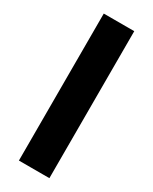

<svg xmlns="http://www.w3.org/2000/svg" viewBox="-186 -753 639 800"><g transform="rotate(30 133.0 -353.5)"><path d="M206.4 0H59.7V-707.2H206.4Z"/></g></svg>

Font: Pretendard Variable
Style: Regular
Weight: 400
Designer: Base glyphs from Inter by Rasmus Andersson; Hangul glyphs from Noto Sans CJK(Source Han Sans) by Jang Soo-young and Kang
Foundry: Kil Hyung-jin
Version: Version 1.100;FEAKit 1.0